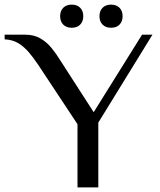

<svg xmlns="http://www.w3.org/2000/svg" viewBox="-45 -810 693 830"><path d="M290 0V-273L120 -530Q100 -560 80 -583.5Q60 -607 35.5 -622.5Q11 -638 -25 -640V-660H65Q102 -660 129.5 -644Q157 -628 177.5 -603Q198 -578 215 -550L360 -325L569 -660H614L380 -280V0ZM435 -690Q412 -690 398.5 -703.5Q385 -717 385 -740Q385 -763 398.5 -776.5Q412 -790 435 -790Q458 -790 471.5 -776.5Q485 -763 485 -740Q485 -717 471.5 -703.5Q458 -690 435 -690ZM265 -690Q242 -690 228.5 -703.5Q215 -717 215 -740Q215 -763 228.5 -776.5Q242 -790 265 -790Q288 -790 301.5 -776.5Q315 -763 315 -740Q315 -717 301.5 -703.5Q288 -690 265 -690Z"/></svg>

Font: El Messiri
Style: Regular
Weight: 400
Designer: Mohamed Gaber
Foundry: Kief Type Foundry
Version: Version 2.020